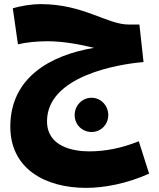

<svg xmlns="http://www.w3.org/2000/svg" viewBox="-20 -640 773 931"><path d="M398 271C484 271 594 251 703 202L653 45C571 78 491 94 413 94C332 94 208 70 208 -52C208 -270 550 -329 676 -339L656 -521H604C500 -521 384 -620 179 -620C129 -620 82 -611 42 -600L67 -425C103 -434 156 -440 209 -440C292 -440 374 -423 436 -408C220 -372 30 -261 30 -26C30 177 197 271 398 271ZM424 0C469 0 505 -36 505 -82C505 -128 469 -166 424 -166C378 -166 342 -128 342 -82C342 -36 378 0 424 0Z"/></svg>

Font: Noto Sans Arabic UI Bk
Style: Regular
Weight: 900
Designer: Monotype Design Team, Nadine Chahine and Nizar Qandah
Foundry: Monotype Imaging Inc.
Version: Version 2.010